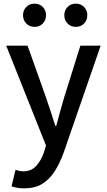

<svg xmlns="http://www.w3.org/2000/svg" viewBox="-20 -801 584 1051"><path d="M113 230Q91 230 74.5 227Q58 224 43 219L65 129Q73 131 84 134Q95 137 106 137Q151 137 178 107.5Q205 78 220 34L232 -4L14 -551H131L232 -267Q245 -230 257.5 -190.5Q270 -151 283 -112H288Q298 -150 309 -190Q320 -230 331 -267L420 -551H531L329 33Q308 92 279.5 136.5Q251 181 211 205.5Q171 230 113 230ZM169 -654Q141 -654 123.5 -672.5Q106 -691 106 -718Q106 -744 123.5 -762.5Q141 -781 169 -781Q197 -781 214.5 -762.5Q232 -744 232 -718Q232 -691 214.5 -672.5Q197 -654 169 -654ZM395 -654Q367 -654 349.5 -672.5Q332 -691 332 -718Q332 -744 349.5 -762.5Q367 -781 395 -781Q423 -781 440.5 -762.5Q458 -744 458 -718Q458 -691 440.5 -672.5Q423 -654 395 -654Z"/></svg>

Font: Noto Sans TC Thin Medium
Style: Regular
Weight: 500
Version: Version 2.004-H2;hotconv 1.0.118;makeotfexe 2.5.65603